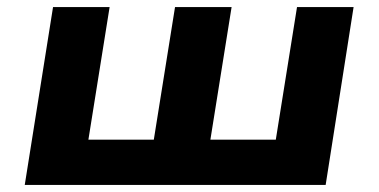

<svg xmlns="http://www.w3.org/2000/svg" viewBox="-20 -523 1071 543"><path d="M50 0 130 -503H290L230 -128H415L475 -503H635L575 -128H760L820 -503H980L901 0Z"/></svg>

Font: Nunito Sans 7pt SemiExpanded ExtraBold
Style: Italic
Weight: 800
Width: 6
Italic angle: -9°
Designer: Vernon Adams
Foundry: Vernon Adams
Version: Version 3.101;gftools[0.9.27]